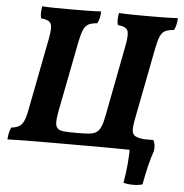

<svg xmlns="http://www.w3.org/2000/svg" viewBox="-57 -734 925 965"><g transform="rotate(5 405.0 -252.0)"><path d="M801 -679Q801 -644 787 -618Q759 -616 743 -608Q727 -600 718 -579Q709 -558 701 -518L631 -157Q623 -118 624.5 -97.5Q626 -77 640.5 -69Q655 -61 685 -58Q686 -47 684.5 -30.5Q683 -14 680 3Q663 2 631 1.5Q599 1 545.5 0.5Q492 0 410 0H261Q180 0 130 0.5Q80 1 50.5 1.5Q21 2 1 3Q2 -14 5 -29Q8 -44 15 -58Q39 -61 53.5 -69Q68 -77 77.5 -97.5Q87 -118 94 -157L164 -518Q176 -578 166 -596.5Q156 -615 117 -618Q113 -629 113.5 -645.5Q114 -662 117 -679Q143 -677 180 -676.5Q217 -676 258 -676Q299 -676 341.5 -676.5Q384 -677 414 -679Q414 -644 400 -618Q372 -616 356.5 -608Q341 -600 331.5 -579Q322 -558 314 -518L244 -159Q237 -122 238 -100.5Q239 -79 253 -70Q261 -64 280.5 -62Q300 -60 344 -60Q388 -60 407.5 -62Q427 -64 438 -70Q456 -79 465.5 -100.5Q475 -122 482 -159L551 -518Q563 -578 553 -596.5Q543 -615 504 -618Q500 -629 500.5 -645.5Q501 -662 504 -679Q530 -677 567 -676.5Q604 -676 645 -676Q686 -676 728.5 -676.5Q771 -677 801 -679ZM601 169Q619 71 618 -31L656 -58H732Q745 -35 739 -2Q727 32 716.5 75.5Q706 119 697 169Q676 175 649 175Q622 175 601 169Z"/></g></svg>

Font: Vollkorn
Style: Bold Italic
Weight: 700
Italic angle: -11°
Designer: Friedrich Althausen
Foundry: Friedrich Althausen
Version: Version 5.000; ttfautohint (v1.8.3)